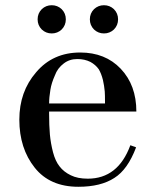

<svg xmlns="http://www.w3.org/2000/svg" viewBox="-20 -703 596 735"><path d="M502 -276H168V-268Q168 -222 171 -188Q174 -155 183 -120Q192 -86 208 -66Q224 -45 251 -32Q277 -19 316 -19Q432 -19 479 -147L501 -139Q469 -54 418 -22Q366 12 280 12Q171 12 113 -61Q54 -135 54 -245Q54 -352 118 -426Q182 -502 287 -502Q383 -502 442 -440Q502 -377 502 -276ZM168 -307H382Q382 -341 381 -353Q379 -375 374 -397Q368 -421 358 -438Q346 -455 326 -466Q304 -477 276 -477Q246 -477 224 -460Q200 -442 190 -414Q177 -385 173 -360Q168 -330 168 -307ZM340 -668Q356 -683 378 -683Q400 -683 416 -668Q432 -652 432 -629Q432 -606 416 -590Q400 -575 378 -575Q356 -575 340 -590Q324 -606 324 -629Q324 -652 340 -668ZM140 -668Q156 -683 178 -683Q200 -683 216 -668Q232 -652 232 -629Q232 -606 216 -590Q200 -575 178 -575Q156 -575 140 -590Q124 -606 124 -629Q124 -652 140 -668Z"/></svg>

Font: Bailleul Roman
Style: Roman
Weight: 400
Version: Version 1